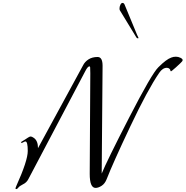

<svg xmlns="http://www.w3.org/2000/svg" viewBox="-20 -1262 1270 1314"><path d="M710 -36Q698 -5 675.5 9.5Q653 24 634 24Q594 24 594 -72L598 -760Q598 -794 597 -801Q596 -808 592 -808Q580 -808 562 -772L174 -36Q162 -12 136 0Q114 11 106 21.5Q98 32 92 32Q86 32 86 28Q86 24 92 10Q170 -163 170 -228.5Q170 -294 154 -294Q149 -294 140.5 -289Q132 -284 128 -284Q124 -284 124 -290L156 -310Q161 -313 168 -318Q182 -328 190 -328Q198 -328 212 -318Q240 -298 240 -248L548 -814Q560 -839 585.5 -855.5Q611 -872 648 -872Q682 -872 682 -812L676 -74Q709 -156 864 -457.5Q1019 -759 1064 -802Q1118 -856 1152 -868Q1167 -874 1183.5 -874Q1200 -874 1215 -866.5Q1230 -859 1230 -851Q1230 -843 1215 -830Q1200 -816 1185 -802Q1152 -773 1151 -774Q1146 -774 1146 -780Q1146 -786 1139 -792Q1132 -798 1122 -798Q1093 -798 1070 -764Q991 -649 871.5 -396.5Q752 -144 710 -36ZM912 -1008 800 -1192Q798 -1194 798 -1205.5Q798 -1217 804 -1229.5Q810 -1242 818.5 -1242Q827 -1242 832 -1232L918 -1024Q919 -1022 921.5 -1016.5Q924 -1011 926 -1007Q928 -1003 928 -1001.5Q928 -1000 922 -1000Q916 -1000 912 -1008Z"/></svg>

Font: Miama
Style: Regular
Weight: 400
Italic angle: 16.5°
Designer: Linus Romer
Foundry: Linus Romer
Version: 0.32